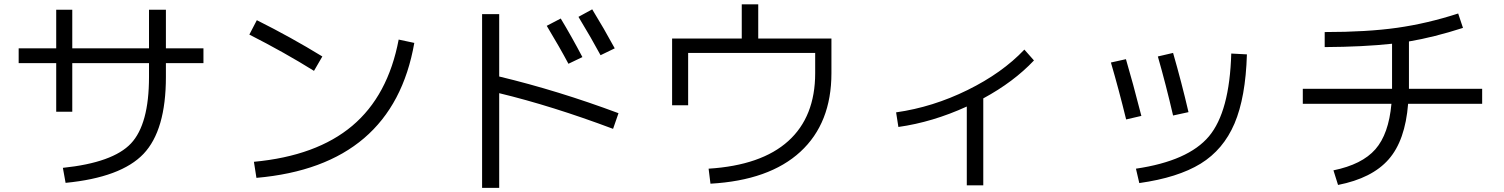

<svg xmlns="http://www.w3.org/2000/svg" viewBox="-20 -823 7040 899"><path d="M67.4 -596.7H243.2V-777.3H318.4V-596.7H677.7V-777.3H756.8V-596.7H932.6V-527.3H756.8V-462.9Q756.8 -212.9 651.9 -102.5Q546.9 7.8 287.1 33.2L274.4 -37.1Q508.8 -61.5 593.3 -151.4Q677.7 -241.2 677.7 -462.9V-527.3H318.4V-299.8H243.2V-527.3H67.4Z M1147.5 -661.1 1182.6 -728.5Q1342.8 -648.4 1489.3 -558.6L1450.2 -491.2Q1312.5 -577.1 1147.5 -661.1ZM1919.9 -622.1Q1819.3 -45.9 1180.7 9.8L1168.9 -65.4Q1461.9 -92.8 1629.4 -233.9Q1796.9 -375 1846.7 -637.7Z M2540 -702.1 2605.5 -736.3Q2656.2 -652.3 2707 -555.7L2641.6 -524.4Q2601.6 -599.6 2540 -702.1ZM2688.5 -744.1 2752.9 -779.3Q2808.6 -688.5 2858.4 -596.7L2792 -564.5Q2750 -642.6 2688.5 -744.1ZM2317.4 -756.8V-464.8Q2593.8 -398.4 2876 -293L2850.6 -219.7Q2564.5 -327.1 2317.4 -386.7V56.6H2237.3V-756.8Z M3127 -642.6H3453.1V-802.7H3530.3V-642.6H3873V-480.5Q3873 -246.1 3727.5 -112.3Q3582 21.5 3306.6 37.1L3297.9 -33.2Q3544.9 -48.8 3670.9 -162.6Q3796.9 -276.4 3796.9 -480.5V-575.2H3202.1V-330.1H3127Z M4175.8 -296.9Q4347.7 -321.3 4510.3 -401.4Q4672.9 -481.4 4776.4 -590.8L4821.3 -540Q4726.6 -439.5 4584 -362.3V44.9H4506.8V-324.2Q4346.7 -251 4186.5 -228.5Z M5818.4 -568.4Q5812.5 -367.2 5760.3 -244.6Q5708 -122.1 5601.6 -56.6Q5495.1 8.8 5314.5 34.2L5298.8 -33.2Q5543.9 -69.3 5640.6 -184.6Q5737.3 -299.8 5745.1 -572.3ZM5181.6 -530.3 5252 -545.9Q5283.2 -440.4 5324.2 -280.3L5252.9 -263.7Q5218.8 -403.3 5181.6 -530.3ZM5401.4 -558.6 5472.7 -575.2Q5512.7 -436.5 5544.9 -297.9L5472.7 -282.2Q5439.5 -425.8 5401.4 -558.6Z M6080.1 -336.9V-407.2H6498V-422.9V-618.2Q6362.3 -603.5 6182.6 -602.5V-672.9Q6380.9 -672.9 6522 -692.9Q6663.1 -712.9 6807.6 -759.8L6830.1 -692.4Q6693.4 -648.4 6577.1 -628.9V-422.9V-407.2H6919.9V-336.9H6573.2Q6559.6 -165 6481.9 -76.7Q6404.3 11.7 6245.1 43L6223.6 -25.4Q6357.4 -52.7 6419.9 -124Q6482.4 -195.3 6495.1 -336.9Z"/></svg>

Font: Mgen+ 1c regular
Style: Regular
Weight: 400
Designer: [Source Han Sans]
Ryoko NISHIZUKA  (kana & ideographs); Paul D. Hunt (Latin, Greek & Cyrillic); Wenlong ZHANG  (bopomofo
Version: Version 1.059.20150602